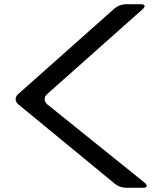

<svg xmlns="http://www.w3.org/2000/svg" viewBox="-20 -784 768 908"><path d="M66 -291 517 80Q544 104 578 104H655Q674 104 674 96Q674 89 664 80L203 -291Q191 -302 191 -315Q191 -329 203 -339L654 -740Q664 -749 664 -755Q664 -764 645 -764H578Q544 -764 517 -740L66 -339Q54 -329 54 -315Q54 -302 66 -291Z"/></svg>

Font: WD-XL Lubrifont TC
Style: Regular
Weight: 400
Designer: [WD-XL Lubrifont] Copyright 2020-2022 (c) NightFurySL2001, Skr-ZERO; [ZCOOL QingKe HuangYou] Copyright 2018-2022 (c) The
Version: Version 2.001;hotconv 1.1.1;makeotfexe 2.6.0